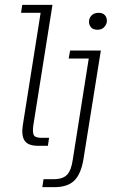

<svg xmlns="http://www.w3.org/2000/svg" viewBox="-20 -603 491 794"><path d="M138 0Q96 0 82 -21Q68 -42 74 -83L148 -550H67L72 -583H197L118 -86Q114 -59 119 -46Q124 -33 152 -33H183L178 0ZM155 171 160 138H202Q240 138 257.5 119.5Q275 101 281 57L347 -361H264L270 -394H397L325 56Q315 116 287.5 143.5Q260 171 204 171ZM383 -480Q365 -480 356.5 -490Q348 -500 348 -513Q348 -528 358.5 -539Q369 -550 388 -550Q405 -550 413.5 -540.5Q422 -531 422 -517Q422 -504 412 -492Q402 -480 383 -480Z"/></svg>

Font: Rokkitt SemiBold ExtraLight
Style: Italic
Weight: 250
Italic angle: -9°
Version: Version 3.103